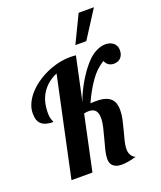

<svg xmlns="http://www.w3.org/2000/svg" viewBox="-179 -1111 1039 1240"><g transform="rotate(-20 340.5 -491.5)"><path d="M100.1 0 245.1 -680.2Q178.7 -652.3 141.8 -596.9Q105 -541.5 105 -460.9Q105 -441.9 107.2 -429.9Q109.4 -418 112.1 -410.9Q114.7 -403.8 116.9 -399.9Q119.1 -396 119.1 -393.1Q93.3 -393.1 73.2 -398.2Q53.2 -403.3 39.6 -414.6Q25.9 -425.8 19 -444.3Q12.2 -462.9 12.2 -490.2Q12.2 -523.4 26.6 -555.7Q41 -587.9 65.9 -616.7Q90.8 -645.5 124.8 -669.9Q158.7 -694.3 197.8 -712.2Q236.8 -730 278.8 -740Q320.8 -750 362.8 -750Q374 -750 383.5 -749.5Q393.1 -749 402.8 -748L338.9 -449.2Q349.6 -481.9 365.2 -514.2Q380.9 -546.4 397.7 -575Q414.6 -603.5 430.7 -626.2Q446.8 -648.9 459 -663.1Q495.6 -708.5 533.2 -729.2Q570.8 -750 606 -750Q621.1 -750 634.8 -745.6Q648.4 -741.2 658.7 -732.9Q668.9 -724.6 675 -712.2Q681.2 -699.7 681.2 -683.1Q681.2 -663.6 675.3 -650.1Q669.4 -636.7 660.2 -628.4Q650.9 -620.1 639.4 -616.5Q627.9 -612.8 616.2 -612.8Q573.2 -612.8 557.1 -652.8Q502.9 -620.6 461.7 -561.8Q420.4 -502.9 384.8 -424.8Q397 -425.8 407.5 -425.8Q418 -425.8 426.8 -425.8Q463.4 -425.8 487.3 -417.7Q511.2 -409.7 525.4 -395.3Q539.6 -380.9 545.2 -361.3Q550.8 -341.8 550.8 -318.8Q550.8 -287.6 543.2 -253.2Q535.6 -218.8 526.4 -185.1Q517.1 -151.4 509.5 -120.6Q502 -89.8 502 -65.9Q502 -42.5 512.5 -24.7Q522.9 -6.8 541 0Q508.8 9.3 484.4 13.2Q460 17.1 441.9 17.1Q417.5 17.1 402.3 11Q387.2 4.9 378.7 -4.6Q370.1 -14.2 366.9 -26.1Q363.8 -38.1 363.8 -49.8Q363.8 -75.2 372.1 -108.6Q380.4 -142.1 390.4 -178Q400.4 -213.9 408.7 -249Q417 -284.2 417 -313Q417 -328.1 413.8 -340.6Q410.6 -353 403.8 -362.1Q397 -371.1 385.3 -376Q373.5 -380.9 356.9 -380.9Q350.1 -380.9 342 -380.1Q334 -379.4 324.2 -377L244.1 0ZM421.9 -811 513.2 -1000H618.2L497.1 -811Z"/></g></svg>

Font: Lobster
Style: Regular
Weight: 400
Designer: Pablo Impallari
Foundry: Pablo Impallari
Version: Version 1.007; ttfautohint (v1.1) -l 8 -r 50 -G 50 -x 14 -D 